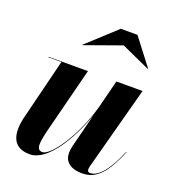

<svg xmlns="http://www.w3.org/2000/svg" viewBox="-130 -807 838 920"><g transform="rotate(20 288.5 -347.0)"><path d="M369.5 -634.5 516 -568 517.5 -569.5 414 -704.5H329L182 -569.5L183.5 -568ZM250.5 -460H50V-457.5H116L37.5 -141C18 -53.5 37.5 10 124 10C215.5 10 302.5 -140 347.5 -270L304 -97.5C301 -86.5 299 -72 299 -61.5C299 -20.5 326.5 10 391 10C468 10 511 -48.5 557.5 -158.5L555.5 -159.5C501.5 -32.5 459 -4.5 425.5 -4.5C417 -4.5 413 -10.5 413 -18C413 -22.5 413.5 -28 415 -34L529 -460H395.5L359.5 -317.5C315 -156 220 -20.5 177.5 -20.5C142 -20.5 149.5 -63.5 169.5 -142Z"/></g></svg>

Font: Bodoni* 72pt
Style: Bold Italic
Weight: 700
Italic angle: -13°
Version: Version 2.3